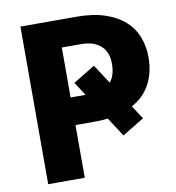

<svg xmlns="http://www.w3.org/2000/svg" viewBox="-82 -801 799 874"><g transform="rotate(-10 318.0 -364.0)"><path d="M426.5 -406.5Q439.5 -422 445.5 -443Q451.5 -464 451.5 -490.5Q451.5 -515.5 444 -536Q436.5 -556.5 421.2 -571.2Q406 -586 382.8 -594Q359.5 -602 327.5 -602H239.5V-371H308.5L268 -433.5L369 -495ZM327.5 -728.5Q404.5 -728.5 459.8 -710.2Q515 -692 550.8 -660Q586.5 -628 603.5 -584.5Q620.5 -541 620.5 -490.5Q620.5 -421.5 592.8 -368Q565 -314.5 507 -282.5L547.5 -220.5L446.5 -159L389.5 -247Q375 -245 359.5 -244.2Q344 -243.5 327.5 -243.5H239.5V0H70.5V-728.5Z"/></g></svg>

Font: Lato 2
Style: Regular
Weight: 900
Designer: Lukasz Dziedzic with Adam Twardoch and Botio Nikoltchev
Foundry: tyPoland Lukasz Dziedzic
Version: Version 2.015; 2015-08-06; http://www.latofonts.com/